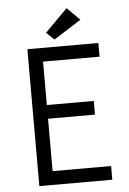

<svg xmlns="http://www.w3.org/2000/svg" viewBox="-59 -935 659 978"><g transform="rotate(-5 270.0 -445.5)"><path d="M102 -700H465V-630H176V-408H416V-338H176V-70H475V0H102ZM384 -826 244 -737 204 -775 319 -891Z"/></g></svg>

Font: Tilda Sans
Style: Regular
Weight: 400
Designer: ParaType Ltd
Foundry: ParaType Ltd
Version: Version 1.009